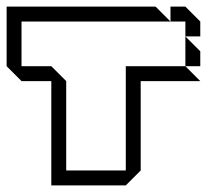

<svg xmlns="http://www.w3.org/2000/svg" viewBox="-20 -560 625 580"><path d="M495 -495V-540H540L585 -495V-450H540V-495ZM540 -360V-450L585 -405V-360ZM135 0V-315H45L0 -360V-540H450L495 -495H45V-360H135L180 -315V-45H360V-360H540L585 -315H405V-45L360 0Z"/></svg>

Font: Rubik Iso
Style: Regular
Weight: 400
Designer: Hubert and Fischer, NaN
Foundry: Hubert and Fischer, NaN
Version: Version 2.200